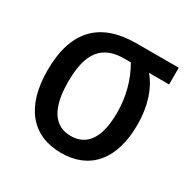

<svg xmlns="http://www.w3.org/2000/svg" viewBox="-129 -663 789 796"><g transform="rotate(30 265.0 -265.0)"><path d="M261 10C398 10 477 -84 477 -249C477 -334 455 -407 411 -460H507V-540H305C135 -540 41 -452 41 -259C41 -86 121 10 261 10ZM260 -71C180 -71 139 -136 139 -261C139 -400 187 -460 293 -460H324C360 -397 379 -328 379 -250C379 -136 341 -71 260 -71Z"/></g></svg>

Font: Noto Sans Mono Condensed Medium
Style: Regular
Weight: 500
Width: 3
Designer: Monotype Design Team
Foundry: Monotype Imaging Inc.
Version: Version 2.014